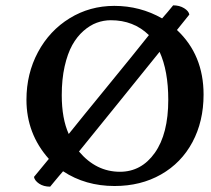

<svg xmlns="http://www.w3.org/2000/svg" viewBox="-20 -680 781 712"><path d="M734.9 -329.1Q734.9 -230 693.6 -152.8Q652.3 -75.7 577.1 -33Q502 9.8 404.8 9.8Q296.9 9.8 213.9 -44.9Q207 -37.1 199 -27.6Q190.9 -18.1 180.9 -5.9Q170.9 6.3 166 12.2Q141.6 12.2 125 1Q108.4 -10.3 106 -23.9L161.1 -90.8Q78.1 -184.1 78.1 -310.1Q78.1 -406.7 120.8 -486.6Q163.6 -566.4 238.3 -612.3Q313 -658.2 403.8 -658.2Q499.5 -658.2 581.1 -611.8Q602.5 -635.7 622.1 -660.2Q645.5 -660.2 662.6 -649.7Q679.7 -639.2 682.1 -626L636.2 -568.8Q734.9 -476.6 734.9 -329.1ZM604 -310.1Q604 -417 571.8 -487.8Q522.5 -426.3 422.6 -303Q322.8 -179.7 272.9 -118.2Q336.4 -43 424.8 -43Q504.4 -43 554.2 -113.3Q604 -183.6 604 -310.1ZM391.1 -605Q364.3 -605 338.9 -595.7Q313.5 -586.4 289.6 -565.4Q265.6 -544.4 248 -512.9Q230.5 -481.4 219.7 -433.8Q209 -386.2 209 -327.1Q209 -240.2 234.9 -183.1Q279.8 -239.3 378.9 -360.4Q478 -481.4 532.2 -549.8Q475.6 -605 391.1 -605Z"/></svg>

Font: Linear Smooth
Style: Bold
Weight: 700
Designer: Philipp H. Poll, Flanker
Foundry: Philipp H. Poll, reworked by Flanker
Version: Version 1.061 | FøM Fix